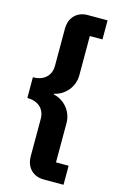

<svg xmlns="http://www.w3.org/2000/svg" viewBox="-134 -817 641 1013"><g transform="rotate(15 186.0 -311.0)"><path d="M322 138V34H253V-181C253 -246 205 -298 149 -309V-313C205 -324 253 -376 253 -441V-656H322V-760H213C159 -760 116 -724 116 -659V-457C116 -399 75 -368 19 -368V-255C75 -255 116 -224 116 -166V37C116 102 159 138 213 138Z"/></g></svg>

Font: IBM Plex Sans Thai Looped
Style: Bold
Weight: 700
Designer: Mike Abbink, Paul van der Laan, Pieter van Rosmalen, Ben Mitchell, Mark Frömberg
Foundry: Bold Monday
Version: Version 1.1